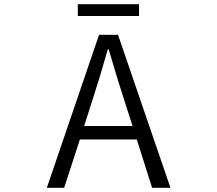

<svg xmlns="http://www.w3.org/2000/svg" viewBox="-20 -899 1040 919"><path d="M645.5 -878.9V-822.3H352.5V-878.9ZM382.8 -295.9H614.3L576.2 -415Q554.7 -478.5 500 -663.1H496.1Q458 -528.3 420.9 -415ZM708 0 634.8 -231.4H362.3L287.1 0H204.1L454.1 -732.4H544.9L795.9 0Z"/></svg>

Font: GenEi Gothic M SemiLight
Style: Regular
Weight: 350
Designer: o_tamon (Modified); [Source Han Sans]
Ryoko NISHIZUKA  (kana & ideographs); Paul D. Hunt (Latin, Greek & Cyrillic); Wenl
Version: Version 1.1a;Original Version 1.004